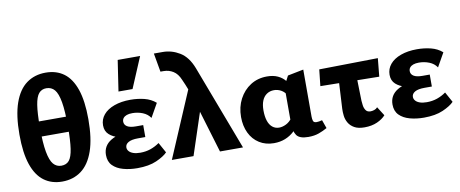

<svg xmlns="http://www.w3.org/2000/svg" viewBox="-64 -981 3030 1265"><g transform="rotate(-10 1451.0 -348.0)"><path d="M266 15Q195 15 144.5 -22.5Q94 -60 67.5 -138Q41 -216 41 -338Q41 -467 70 -549.5Q99 -632 153 -671.5Q207 -711 281 -711Q353 -711 403 -674Q453 -637 479.5 -559.5Q506 -482 506 -360Q506 -231 477 -148Q448 -65 394 -25Q340 15 266 15ZM278 -89Q312 -89 330.5 -111.5Q349 -134 357 -188Q365 -242 365 -335Q365 -440 354.5 -500Q344 -560 323 -584.5Q302 -609 268 -609Q237 -609 218 -587Q199 -565 190.5 -511.5Q182 -458 182 -363Q182 -258 193 -198Q204 -138 225 -113.5Q246 -89 278 -89ZM123 -301V-402H407V-301Z M769 14Q718 14 674.5 2Q631 -10 605 -36.5Q579 -63 579 -107Q579 -169 633 -201.5Q687 -234 773 -234V-198Q726 -198 685.5 -208Q645 -218 619.5 -241Q594 -264 594 -303Q594 -343 619.5 -373.5Q645 -404 692 -421Q739 -438 800 -438Q849 -438 893 -427Q937 -416 969 -388L917 -296Q899 -323 866.5 -336Q834 -349 798 -349Q775 -349 760 -343.5Q745 -338 737 -328Q729 -318 729 -304Q729 -283 748 -271Q767 -259 806 -259H855V-179H806Q763 -179 741.5 -166.5Q720 -154 720 -133Q720 -119 730 -107.5Q740 -96 759 -89.5Q778 -83 805 -83Q842 -83 874 -94Q906 -105 934 -125L972 -56Q948 -31 897 -8.5Q846 14 769 14ZM733 -505 764 -711H914L827 -505Z M1323 0 1215 -359Q1204 -397 1194 -424.5Q1184 -452 1175 -472.5Q1166 -493 1159 -509Q1142 -550 1113 -568Q1084 -586 1049 -586Q1042 -586 1038 -586Q1034 -586 1028 -586L1006 -711Q1020 -711 1035 -711Q1050 -711 1065 -711Q1125 -711 1178.5 -678.5Q1232 -646 1262 -568L1477 0ZM1001 0 1207 -483 1259 -342 1146 0Z M1684 8Q1628 8 1586 -18.5Q1544 -45 1521.5 -92Q1499 -139 1499 -199Q1499 -266 1527 -319Q1555 -372 1603 -402.5Q1651 -433 1713 -433Q1755 -433 1785 -419Q1815 -405 1834.5 -381Q1854 -357 1864 -327L1828 -285Q1813 -311 1790.5 -323.5Q1768 -336 1743 -336Q1715 -336 1694 -321.5Q1673 -307 1662.5 -280.5Q1652 -254 1652 -217Q1652 -176 1661.5 -147Q1671 -118 1690 -102.5Q1709 -87 1735 -87Q1757 -87 1781.5 -99Q1806 -111 1826 -139L1868 -101Q1847 -69 1820 -44Q1793 -19 1759 -5.5Q1725 8 1684 8ZM1914 7Q1855 7 1835.5 -20.5Q1816 -48 1816 -105V-347L1851 -415L1957 -436V-122Q1957 -105 1961 -92.5Q1965 -80 1984 -80Q1991 -80 2000.5 -81.5Q2010 -83 2021 -86L2041 -30Q2015 -15 1984.5 -4Q1954 7 1914 7Z M2049 -309 2061 -419 2454 -425 2442 -303ZM2165 -137 2180 -412H2293L2299 -167Q2300 -157 2302 -138Q2304 -119 2314 -103.5Q2324 -88 2346 -88Q2358 -88 2371.5 -92.5Q2385 -97 2393 -107L2431 -47Q2411 -24 2374.5 -7.5Q2338 9 2289 9Q2247 9 2221.5 -5.5Q2196 -20 2183 -42.5Q2170 -65 2167 -90Q2164 -115 2165 -137Z M2686 14Q2635 14 2591.5 2Q2548 -10 2522 -36.5Q2496 -63 2496 -107Q2496 -169 2550 -201.5Q2604 -234 2690 -234V-198Q2643 -198 2602.5 -208Q2562 -218 2536.5 -241Q2511 -264 2511 -303Q2511 -343 2536.5 -373.5Q2562 -404 2609 -421Q2656 -438 2717 -438Q2766 -438 2810 -427Q2854 -416 2886 -388L2834 -296Q2816 -323 2783.5 -336Q2751 -349 2715 -349Q2692 -349 2677 -343.5Q2662 -338 2654 -328Q2646 -318 2646 -304Q2646 -283 2665 -271Q2684 -259 2723 -259H2772V-179H2723Q2680 -179 2658.5 -166.5Q2637 -154 2637 -133Q2637 -119 2647 -107.5Q2657 -96 2676 -89.5Q2695 -83 2722 -83Q2759 -83 2791 -94Q2823 -105 2851 -125L2889 -56Q2865 -31 2814 -8.5Q2763 14 2686 14Z"/></g></svg>

Font: Ysabeau Infant ExtraBold
Style: Regular
Weight: 800
Designer: Christian Thalmann (Catharsis Fonts)
Version: Version 2.001;gftools[0.9.30]; featfreeze: ss01,ss02,lnum